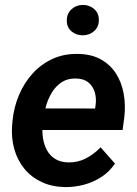

<svg xmlns="http://www.w3.org/2000/svg" viewBox="-20 -760 562 790"><path d="M247.6 9.8Q193.4 8.8 150.9 -11.2Q108.4 -31.2 80.1 -65.9Q51.8 -100.6 38.8 -146.5Q25.9 -192.4 29.8 -244.6L31.7 -264.6Q37.1 -318.8 57.9 -368.4Q78.6 -418 113.5 -456.8Q148.4 -495.6 196 -517.6Q243.7 -539.6 301.8 -538.1Q356.9 -537.1 395.5 -515.4Q434.1 -493.7 457.3 -457.3Q480.5 -420.9 488.8 -375Q497.1 -329.1 491.7 -279.3L484.4 -225.1H82L96.2 -314L371.1 -313.5L373 -324.7Q377.4 -353.5 370.4 -378.9Q363.3 -404.3 344.5 -420.2Q325.7 -436 293.9 -437Q258.8 -438 234.4 -422.1Q210 -406.2 194.1 -380.4Q178.2 -354.5 169.4 -324Q160.6 -293.5 157.2 -264.6L155.3 -245.1Q152.8 -217.8 157 -190.9Q161.1 -164.1 173.1 -142.1Q185.1 -120.1 206.5 -106.4Q228 -92.8 259.8 -91.8Q299.8 -90.8 333.3 -108.2Q366.7 -125.5 394 -153.8L453.1 -86.9Q430.7 -53.7 397.5 -32Q364.3 -10.3 325.4 0Q286.6 10.3 247.6 9.8ZM254.9 -674.8Q254.4 -703.1 273.4 -721.2Q292.5 -739.3 319.8 -739.7Q347.2 -740.2 366.9 -723.4Q386.7 -706.5 386.7 -678.7Q387.2 -650.4 368.2 -632.8Q349.1 -615.2 321.3 -614.7Q294.4 -614.3 274.7 -630.6Q254.9 -647 254.9 -674.8Z"/></svg>

Font: Roboto SemiBold
Style: Italic
Weight: 600
Designer: Christian Robertson
Foundry: Google
Version: Version 3.009; 2024